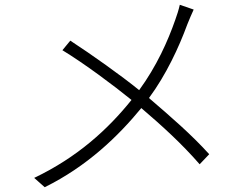

<svg xmlns="http://www.w3.org/2000/svg" viewBox="-20 -764 1040 803"><path d="M732 -744C728 -725 719 -697 713 -681C682 -592 635 -487 562 -387C487 -448 363 -536 274 -594L241 -554C333 -498 455 -407 530 -346C432 -224 305 -107 123 -20L167 19C345 -69 474 -194 571 -312C660 -236 740 -163 815 -77L855 -119C782 -200 693 -277 603 -354C675 -451 729 -568 763 -661C771 -680 782 -708 790 -724Z"/></svg>

Font: Noto Sans JP Light
Style: Regular
Weight: 300
Designer: Ryoko NISHIZUKA (kana & ideographs); Paul D. Hunt (Latin, Greek & Cyrillic); Wenlong ZHANG (bopomofo); Sandoll Communica
Foundry: Adobe Systems Incorporated
Version: Version 1.004;PS 1.004;hotconv 1.0.82;makeotf.lib2.5.63406